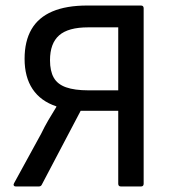

<svg xmlns="http://www.w3.org/2000/svg" viewBox="-20 -675 616 695"><path d="M37 0Q32 0 30 -3.5Q28 -7 31 -12L129 -191Q141 -216 155 -240Q169 -264 184 -288V-290Q127 -309 98 -352.5Q69 -396 69 -462Q69 -526 94 -569Q119 -612 169.5 -633.5Q220 -655 296 -655H490Q500 -655 500 -645V-10Q500 0 490 0H418Q408 0 408 -10V-274H272L131 -6Q128 0 120 0ZM300 -348H408V-576H299Q227 -576 194 -547Q161 -518 161 -457Q161 -418 174.5 -394Q188 -370 219 -359Q250 -348 300 -348Z"/></svg>

Font: Sofia Sans Semi Condensed Medium
Style: Regular
Weight: 500
Designer: Botio Nikoltchev, Ani Petrova
Foundry: lettersoup
Version: Version 4.100